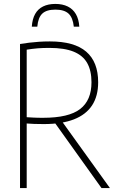

<svg xmlns="http://www.w3.org/2000/svg" viewBox="-20 -958 601 978"><path d="M82 0V-734Q104.5 -737.5 128.2 -740.5Q152 -743.5 178 -745.2Q204 -747 234 -747Q358.5 -747 419.2 -694.8Q480 -642.5 480 -539Q480 -468.5 449 -421.2Q418 -374 356.5 -350Q295 -326 203 -326Q174 -326 154 -326.8Q134 -327.5 116 -329V0ZM497 0 247.5 -349H289L540 0ZM200 -358Q330 -358 388 -402.5Q446 -447 446 -539Q446 -598 424.2 -636.8Q402.5 -675.5 355.2 -694.8Q308 -714 231 -714Q198 -714 171.2 -711.8Q144.5 -709.5 116 -705V-361Q133 -360 146.5 -359.2Q160 -358.5 172.8 -358.2Q185.5 -358 200 -358ZM142 -822Q144.5 -861 159 -886.8Q173.5 -912.5 199.5 -925.2Q225.5 -938 262 -938Q298.5 -938 325 -925Q351.5 -912 366.5 -886.2Q381.5 -860.5 384 -822H356Q351 -868.5 329 -888.8Q307 -909 262 -909Q217 -909 195.5 -888.8Q174 -868.5 170 -822Z"/></svg>

Font: Encode Sans SC Condensed Thin
Style: Regular
Weight: 100
Width: 3
Designer: Multiple Designers
Foundry: Impallari Type
Version: Version 3.002